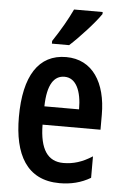

<svg xmlns="http://www.w3.org/2000/svg" viewBox="-55 -871 548 855"><g transform="rotate(5 219.5 -444.0)"><path d="M369 -823V-832H241C220 -787 192 -738 156 -684V-672H233C277 -712 343 -784 369 -823ZM225 -618C102 -618 38 -518 38 -334C38 -168 96 -56 244 -56C294 -56 340 -67 382 -92V-188C337 -159 297 -147 253 -147C183 -147 147 -199 146 -309H405V-376C405 -519 343 -618 225 -618ZM225 -530C277 -530 302 -473 302 -391H147C149 -490 179 -530 225 -530Z"/></g></svg>

Font: Noto Sans Malayalam UI ExtraCondensed SemiBold
Style: Regular
Weight: 600
Width: 2
Designer: Jelle Bosma - Monotype Design Team
Foundry: Monotype Imaging Inc.
Version: Version 2.104